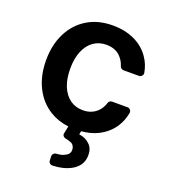

<svg xmlns="http://www.w3.org/2000/svg" viewBox="-141 -654 859 978"><g transform="rotate(20 288.5 -165.0)"><path d="M264.9 8.5Q208.5 1.8 164.4 -25.2Q106.2 -60.7 74.6 -124.3Q43 -188.2 43 -270.6Q43 -354 74.9 -417.3Q106.9 -481.5 165.5 -517Q223.4 -552.6 303.6 -552.6Q369.3 -552.6 421.5 -528.4Q473.4 -503.6 503.2 -459.5Q527.3 -425.1 535.2 -380.7Q535.5 -379.6 535.5 -377.1Q535.5 -369 529.5 -362.7Q523.4 -356.5 514.6 -356.5H431.5Q424.7 -356.5 419.2 -360.6Q413.7 -364.7 411.6 -371.1Q402.7 -400.6 380 -422.6Q351.6 -448.9 305.4 -448.9Q266 -448.9 236.2 -427.6Q206.7 -407 190 -367.2Q173.3 -327.4 173.3 -272.7Q173.3 -216.3 189.6 -176.8Q206 -137.1 235.8 -115.4Q265.3 -94.1 305.4 -94.1Q334.2 -94.1 356.5 -105.1Q378.9 -115.8 394.2 -136.4Q405.9 -152.7 411.6 -171.5Q413.4 -178.3 418.9 -182.4Q424.4 -186.4 431.5 -186.4H514.6Q523.1 -186.4 529.1 -180.4Q535.2 -174.4 535.2 -165.8Q535.2 -163.4 534.8 -161.9Q527 -119 503.9 -83.8Q475.1 -40.1 423.7 -14.2Q384.9 5 334.5 9.2L331 27.3Q366.5 32.3 387.8 53.3Q410.9 72.8 410.9 112.2Q410.9 163.7 366.1 193.5Q323.9 220.9 258.2 223.4Q248.6 224.1 242.2 218.2Q235.8 212.4 235.8 203.5L234.7 180.8Q234.7 172.9 240.2 166.9Q245.7 160.9 253.2 160.2Q284.4 158.4 299 149.5Q324.6 138.5 324.6 115.1Q324.6 93 307.9 81.7Q288.7 73.9 272 70.7Q265.3 69.2 260.7 64.3Q256 59.3 256 52.9Q256 50.1 257.1 46.9Z"/></g></svg>

Font: DeltaSans SemiBold
Style: Regular
Weight: 600
Designer: Rasmus Andersson
Foundry: rsms
Version: Version 3.012